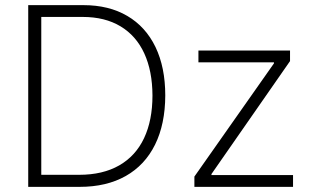

<svg xmlns="http://www.w3.org/2000/svg" viewBox="-20 -727 1208 747"><path d="M89.8 0V-707H304.7Q403.8 -707 475.3 -665Q546.9 -623 585 -543.9Q623 -464.8 623 -355.5Q622.6 -244.1 583.3 -164.3Q543.9 -84.5 469.2 -42.2Q394.5 0 290 0ZM288.1 -46.9Q379.9 -46.9 443.8 -83.5Q507.8 -120.1 540.5 -189.5Q573.2 -258.8 573.2 -355.5Q572.8 -450.7 541.3 -519.3Q509.8 -587.9 449 -624.5Q388.2 -661.1 301.8 -661.1H140.6V-46.9ZM736.3 -40 1045.9 -480.5V-484.4H752V-530.3H1108.4V-489.3L802.7 -49.8V-45.9H1120.1V0H736.3Z"/></svg>

Font: Pretendard JP ExtraLight
Style: Regular
Weight: 200
Designer: Base glyphs from Inter by Rasmus Andersson; Hangeul glyphs from Noto Sans CJK(Source Han Sans) by Jang Soo-young and Kan
Foundry: Kil Hyung-jin
Version: Version 1.309